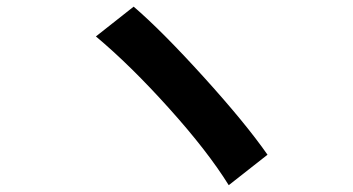

<svg xmlns="http://www.w3.org/2000/svg" viewBox="-20 -626 1040 566"><path d="M262.7 -518.6 374 -606.4Q456.1 -536.1 579.6 -399.9Q703.1 -263.7 768.6 -169.9L654.3 -80.1Q591.8 -180.7 478 -307.1Q364.3 -433.6 262.7 -518.6Z"/></svg>

Font: Nasu
Style: Bold
Weight: 700
Designer: Ryoko NISHIZUKA (kana &amp; ideographs); Paul D. Hunt (Latin, Greek &amp; Cyrillic); Wenlong ZHANG (bopomofo); Sandoll C
Version: Version 2014.1215